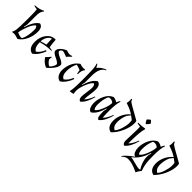

<svg xmlns="http://www.w3.org/2000/svg" viewBox="214 -2047 3558 3558"><g transform="rotate(45 1993.5 -267.5)"><path d="M390 -347Q390 -238 345 -138.5Q300 -39 216 15L191 7Q134 -11 106 -11Q78 -11 58 -7L52 -20Q73 -42 80 -103Q87 -164 88 -303L89 -442Q89 -561 82 -628Q44 -631 4 -642V-656Q105 -656 195 -703L203 -690Q180 -669 169 -634.5Q158 -600 156.5 -572Q155 -544 155 -489V-303Q150 -262 141 -229L151 -228Q169 -305 210 -378Q251 -451 308 -485Q390 -470 390 -347ZM141 -79Q206 -52 233 -52Q260 -52 265 -56Q292 -105 305.5 -177.5Q319 -250 319 -321.5Q319 -393 282 -406Q234 -370 194 -271.5Q154 -173 141 -93Z M816 -275Q693 -275 551 -236Q551 -95 624 -61Q699 -115 736 -214L759 -205Q737 -139 695 -79Q653 -19 599 15Q480 -13 480 -177Q480 -297 543.5 -385.5Q607 -474 716 -480L727 -473Q731 -394 747 -299L816 -289ZM551 -257Q606 -278 670 -291Q664 -361 664 -441Q612 -427 581.5 -372.5Q551 -318 551 -257Z M907 -190Q899 -169 899 -145.5Q899 -122 930.5 -88Q962 -54 993 -43Q1012 -55 1037.5 -97.5Q1063 -140 1063 -161Q1063 -182 1032 -204Q1001 -226 964 -241.5Q927 -257 896 -281Q865 -305 865 -329Q865 -377 912 -420.5Q959 -464 1016 -485Q1068 -466 1101.5 -466Q1135 -466 1155 -481L1165 -468Q1109 -417 1087 -387L1056 -400Q1007 -419 970 -425Q953 -420 937 -405Q921 -390 921 -372Q921 -354 953 -332.5Q985 -311 1023 -295Q1061 -279 1093 -255.5Q1125 -232 1125 -208Q1125 -158 1075 -92.5Q1025 -27 971 15Q935 6 897.5 -22.5Q860 -51 836 -84L816 -111Q864 -155 893 -197Z M1208 -157Q1208 -258 1249 -347Q1290 -436 1369 -485Q1418 -467 1454 -467Q1490 -467 1503 -471L1509 -456Q1468 -422 1468 -313H1454Q1443 -353 1440 -390L1413 -401Q1366 -420 1330 -425Q1279 -328 1279 -209Q1279 -90 1351 -61Q1426 -115 1463 -214L1486 -205Q1464 -139 1422 -79Q1380 -19 1326 15Q1269 4 1238.5 -44.5Q1208 -93 1208 -157Z M1585 10Q1605 -59 1605 -278Q1605 -497 1600 -576Q1595 -655 1577 -702L1591 -706Q1609 -679 1628 -640Q1691 -717 1784 -750L1789 -736Q1671 -686 1671 -475V-303Q1666 -262 1657 -229L1667 -228Q1685 -305 1726 -378Q1767 -451 1824 -485Q1906 -470 1906 -347Q1906 -298 1893.5 -215.5Q1881 -133 1881 -84V-68Q1911 -94 1940.5 -147.5Q1970 -201 1985 -247L1999 -244Q1980 -166 1944 -94.5Q1908 -23 1857 15Q1809 -1 1809 -76Q1809 -107 1822 -197.5Q1835 -288 1835 -319Q1835 -393 1798 -406Q1749 -371 1706 -260.5Q1663 -150 1663 -81Q1663 -42 1671 0Q1646 2 1591 15Z M2054 -143Q2054 -251 2101.5 -349Q2149 -447 2236 -485Q2286 -485 2340 -450Q2356 -489 2376 -517L2390 -513Q2358 -428 2358 -234Q2358 -117 2366 -70Q2396 -96 2425 -148.5Q2454 -201 2469 -247L2483 -244Q2464 -167 2427 -95Q2390 -23 2339 15Q2309 4 2299 -31.5Q2289 -67 2289 -167Q2294 -208 2303 -241L2293 -242Q2275 -164 2234.5 -91.5Q2194 -19 2138 15Q2096 8 2075 -40Q2054 -88 2054 -143ZM2125 -174Q2125 -141 2133.5 -107.5Q2142 -74 2162 -67Q2211 -102 2254 -211Q2297 -320 2297 -388Q2262 -423 2211 -423Q2184 -423 2170 -409Q2125 -315 2125 -174Z M2856 -418Q2856 -308 2799.5 -184Q2743 -60 2661 15Q2541 -12 2541 -173Q2541 -260 2582.5 -346Q2624 -432 2693 -484Q2615 -536 2512 -569L2486 -578Q2495 -618 2495 -642Q2495 -666 2493 -696L2509 -698Q2513 -684 2524 -665.5Q2535 -647 2606 -607L2847 -471Q2856 -447 2856 -418ZM2655 -409Q2612 -313 2612 -206Q2612 -99 2686 -63Q2730 -109 2757 -198.5Q2784 -288 2784 -345.5Q2784 -403 2779 -419Q2727 -461 2707 -474Z M3071 -472Q3037 -382 3037 -86V-70Q3067 -96 3096 -148.5Q3125 -201 3140 -247L3154 -244Q3135 -166 3099 -94.5Q3063 -23 3012 15Q2964 -1 2964 -76Q2964 -118 2969 -220Q2974 -322 2974 -368Q2974 -414 2972 -442Q2934 -445 2894 -456V-470Q2990 -470 3064 -485ZM3073 -620Q3064 -605 3045.5 -583Q3027 -561 3013 -552Q2989 -569 2965 -620Q2972 -633 2991 -650Q3010 -667 3024 -675Q3049 -659 3073 -620Z M3220 -143Q3220 -251 3268 -349Q3316 -447 3402 -485Q3452 -485 3506 -450Q3530 -501 3542 -517L3556 -513Q3524 -428 3524 -234Q3524 -116 3533.5 -42.5Q3543 31 3574 115Q3542 150 3509 215L3478 200Q3345 136 3243 136Q3175 136 3124 195L3113 186Q3159 115 3302 15Q3261 5 3240.5 -42Q3220 -89 3220 -143ZM3291 -175Q3291 -142 3300 -107Q3309 -72 3329 -65Q3378 -100 3420.5 -209.5Q3463 -319 3463 -388Q3428 -423 3377 -423Q3350 -423 3336 -409Q3291 -309 3291 -175ZM3538 117Q3501 63 3478 -4.5Q3455 -72 3455 -133V-167Q3460 -208 3469 -241L3459 -242Q3411 -46 3256 74Q3289 74 3380.5 99.5Q3472 125 3500 125Q3528 125 3538 117Z M3974 -418Q3974 -308 3917.5 -184Q3861 -60 3779 15Q3659 -12 3659 -173Q3659 -260 3700.5 -346Q3742 -432 3811 -484Q3733 -536 3630 -569L3604 -578Q3613 -618 3613 -642Q3613 -666 3611 -696L3627 -698Q3631 -684 3642 -665.5Q3653 -647 3724 -607L3965 -471Q3974 -447 3974 -418ZM3773 -409Q3730 -313 3730 -206Q3730 -99 3804 -63Q3848 -109 3875 -198.5Q3902 -288 3902 -345.5Q3902 -403 3897 -419Q3845 -461 3825 -474Z"/></g></svg>

Font: Almendra
Style: Italic
Weight: 400
Italic angle: -12°
Designer: Ana Sanfelippo
Foundry: Ana Sanfelippo
Version: Version 1.004